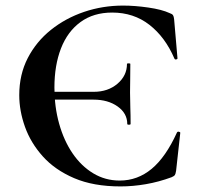

<svg xmlns="http://www.w3.org/2000/svg" viewBox="-20 -656 709 688"><path d="M436 -212Q436 -250 401.5 -274.5Q367 -299 315 -299H109V-327H316Q367 -327 401 -356Q435 -385 435 -427Q435 -429 441 -429Q447 -429 447 -427Q447 -390 446.5 -369Q446 -348 446 -325Q446 -297 447 -270.5Q448 -244 448 -212Q448 -209 442 -209Q436 -209 436 -212ZM421 -636Q463 -636 511.5 -629Q560 -622 588 -609Q597 -606 600 -601.5Q603 -597 604 -586L616 -447Q616 -444 611.5 -443Q607 -442 605 -446Q572 -523 515.5 -567Q459 -611 382 -611Q315 -611 268.5 -577Q222 -543 198.5 -482.5Q175 -422 175 -342Q175 -273 192 -212.5Q209 -152 240 -106.5Q271 -61 314 -35Q357 -9 409 -9Q473 -9 523.5 -51Q574 -93 614 -181Q616 -185 621 -184Q626 -183 626 -180L611 -44Q609 -32 606.5 -28.5Q604 -25 595 -21Q549 -4 502.5 4Q456 12 412 12Q315 12 246 -17.5Q177 -47 133.5 -95.5Q90 -144 69.5 -201.5Q49 -259 49 -315Q49 -389 79.5 -448Q110 -507 162.5 -549Q215 -591 281.5 -613.5Q348 -636 421 -636Z"/></svg>

Font: Cormorant Garamond Light
Style: Regular
Weight: 300
Designer: Christian Thalmann (Catharsis Fonts)
Foundry: Catharsis Fonts
Version: Version 4.001